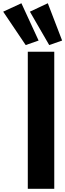

<svg xmlns="http://www.w3.org/2000/svg" viewBox="-144 -1184 410 1204"><path d="M30.3 0V-859.4H196.3V0ZM17.1 -901.4 -124 -1110.8 -9.8 -1163.6 98.1 -929.7ZM164.6 -901.4 43.5 -1110.8 155.8 -1163.6 245.6 -929.7Z"/></svg>

Font: webenart
Style: Regular
Weight: 400
Designer: Vernon Adams
Foundry: Vernon Adams
Version: Version 2.116; ttfautohint (v1.8.3)